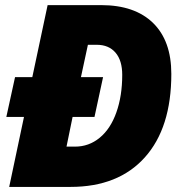

<svg xmlns="http://www.w3.org/2000/svg" viewBox="-20 -734 724 754"><path d="M39.1 -431.2H106.9L167 -713.9H377Q509.3 -713.9 581.1 -643.8Q652.8 -573.7 652.8 -443.8Q652.8 -231.9 548.8 -116Q444.8 0 256.8 0H16.1L74.2 -274.9H4.9ZM274.9 -158.2Q329.1 -158.2 371.6 -193.1Q414.1 -228 437 -292.7Q460 -357.4 460 -439.9Q460 -496.6 433.6 -527.3Q407.2 -558.1 359.9 -558.1H325.2L297.9 -431.2H384.8L351.1 -274.9H265.1L241.2 -158.2Z"/></svg>

Font: TypoPRO Open Sans
Style: Italic
Weight: 800
Italic angle: -12°
Foundry: Ascender Corporation
Version: Version 1.10